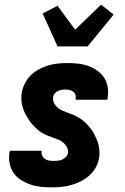

<svg xmlns="http://www.w3.org/2000/svg" viewBox="-20 -800 540 828"><path d="M202 8Q178 8 155 5.5Q132 3 110.5 -4.5Q89 -12 70 -24Q51 -36 38.5 -54.5Q26 -73 21.5 -96Q17 -119 21 -143L23 -150H160L159 -148Q158 -138 162 -129Q166 -120 174 -114.5Q182 -109 192 -107.5Q202 -106 212 -106Q221 -106 230.5 -107Q240 -108 248.5 -112Q257 -116 264 -123Q271 -130 273 -139Q275 -153 269 -164.5Q263 -176 253.5 -184.5Q244 -193 232 -197.5Q220 -202 208 -206.5Q196 -211 183.5 -216Q171 -221 160.5 -227.5Q150 -234 140.5 -242.5Q131 -251 122.5 -260Q114 -269 107 -279.5Q100 -290 93.5 -301Q87 -312 82.5 -324Q78 -336 75 -348.5Q72 -361 72 -374.5Q72 -388 74 -402Q78 -422 88 -441.5Q98 -461 113.5 -476Q129 -491 148.5 -501.5Q168 -512 188.5 -518Q209 -524 229.5 -526Q250 -528 271 -528Q294 -528 317 -525.5Q340 -523 361 -515.5Q382 -508 400 -495Q418 -482 429.5 -464Q441 -446 444.5 -423.5Q448 -401 444 -378L443 -370H306V-372Q308 -382 305.5 -390.5Q303 -399 296 -404.5Q289 -410 279.5 -412Q270 -414 261 -414Q253 -414 245 -412.5Q237 -411 229.5 -407.5Q222 -404 216 -397Q210 -390 209 -382Q207 -368 213 -356Q219 -344 228 -336Q237 -328 249 -323Q261 -318 273.5 -313.5Q286 -309 297.5 -304Q309 -299 320 -292.5Q331 -286 340.5 -278Q350 -270 358.5 -260.5Q367 -251 374.5 -241Q382 -231 387.5 -219.5Q393 -208 398 -196.5Q403 -185 405.5 -172Q408 -159 409 -145.5Q410 -132 407 -119Q404 -98 393 -78Q382 -58 365 -43Q348 -28 328 -18Q308 -8 287 -2Q266 4 244.5 6Q223 8 202 8ZM228 -600 164 -742 228 -775 304 -672 416 -780 470 -737 358 -600Z"/></svg>

Font: Iosevka Heavy Oblique
Style: Regular
Weight: 900
Italic angle: -9°
Monospace: yes
Designer: Belleve Invis
Foundry: Belleve Invis
Version: Version 32.5.0; ttfautohint (v1.8.4)